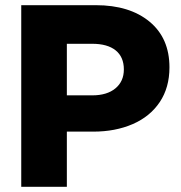

<svg xmlns="http://www.w3.org/2000/svg" viewBox="-20 -721 698 741"><path d="M62 0H238V-213H340Q425 -213 492 -242Q559 -271 596.5 -327Q634 -383 634 -461Q634 -574 557 -637.5Q480 -701 350 -701H62ZM238 -552H336Q395 -552 426.5 -526.5Q458 -501 458 -453Q458 -407 425.5 -380Q393 -353 336 -353H238Z"/></svg>

Font: Geom ExtraBold
Style: Bold
Weight: 800
Version: Version 1.102